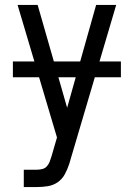

<svg xmlns="http://www.w3.org/2000/svg" viewBox="-20 -540 540 775"><path d="M76 215V145H129Q139 145 150 142.5Q161 140 168.5 132Q176 124 180 114Q184 104 187 94L210 15L51 -520H132L251 -105L368 -520H449L262 113Q261 116 260.5 118Q260 120 259 123Q252 144 241.5 163.5Q231 183 213 195.5Q195 208 173 211.5Q151 215 129 215ZM32 -228V-292H468V-228Z"/></svg>

Font: Zed Sans
Style: Regular
Weight: 400
Designer: Belleve Invis
Foundry: Belleve Invis
Version: Version 1.0.0; ttfautohint (v1.8.4)